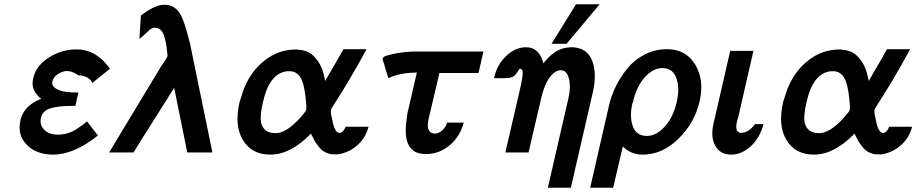

<svg xmlns="http://www.w3.org/2000/svg" viewBox="-20 -710 4267 894"><path d="M75 -149Q75 -152 77 -158Q96 -221 172 -250Q169 -252 164 -256.5Q159 -261 157 -263Q134 -288 132 -314Q131 -321 133 -336Q142 -399 203.5 -439.5Q265 -480 337 -480Q420 -480 479 -407L492 -390L410 -324Q409 -327 406 -331Q403 -335 402 -337Q380 -359 346 -359Q310 -384 279 -378Q259 -373 243.5 -360.5Q228 -348 224 -332Q219 -311 239 -298.5Q259 -286 285 -282.5Q311 -279 345 -279L331 -217H316Q251 -217 214.5 -205.5Q178 -194 171 -162Q163 -130 185.5 -106.5Q208 -83 249 -83Q301 -83 344 -114L363 -127Q368 -131 376 -137.5Q384 -144 385 -145L436 -79Q324 10 227 10Q150 10 105 -35.5Q60 -81 75 -149Z M488 0 729 -399 754 -436Q754 -437 755 -439Q760 -446 760 -451Q760 -455 759 -461Q754 -519 741.5 -550Q729 -581 700 -581Q684 -581 666 -561V-562Q663 -558 658 -554Q653 -550 651 -547Q651 -548 652 -548Q649 -545 639 -537L629 -529L636 -638Q693 -681 732 -687Q755 -690 775 -683Q805 -673 823.5 -636.5Q842 -600 865 -506L969 0H852L791 -301Q770 -267 697 -152Q624 -37 602 0Z M1096 -237 1102 -255Q1129 -353 1194 -413Q1259 -473 1340 -479Q1360 -481 1373 -478Q1418 -475 1446.5 -443Q1475 -411 1486 -369L1494 -333Q1567 -458 1579 -481H1687Q1645 -404 1611.5 -347.5Q1578 -291 1551.5 -249.5Q1525 -208 1524 -206Q1516 -193 1526 -158Q1537 -91 1561 -91Q1571 -91 1579 -101.5Q1587 -112 1589 -120H1696Q1682 -65 1640 -30.5Q1598 4 1549 9Q1531 9 1522 8Q1505 5 1491 -3Q1477 -11 1466.5 -24Q1456 -37 1449.5 -47Q1443 -57 1436 -71.5Q1429 -86 1428 -88Q1333 10 1239 10Q1152 10 1111 -58Q1070 -126 1096 -237ZM1205 -237Q1203 -227 1202 -223Q1185 -146 1204 -118Q1219 -94 1250 -91Q1256 -90 1270 -90Q1328 -97 1400 -188Q1404 -194 1406 -200Q1407 -204 1406 -225Q1400 -296 1389 -328Q1373 -373 1337 -378Q1327 -379 1315 -378Q1235 -368 1205 -237Z M1761 -436Q1764 -445 1777 -450Q1836 -468 1903 -470H2231L2208 -370H2026L1983 -187Q1983 -185 1979 -171Q1978 -166 1976.5 -160Q1975 -154 1975 -153Q1973 -143 1973 -138Q1969 -117 1977.5 -102.5Q1986 -88 2005 -88Q2022 -88 2038.5 -102.5Q2055 -117 2062 -139H2139Q2123 -78 2081 -40Q2039 -2 1991 5Q1962 10 1938 5Q1892 -2 1875 -53Q1863 -96 1876 -175V-174Q1876 -177 1877.5 -184Q1879 -191 1880 -195L1921 -372Q1843 -372 1788 -346Z M2548 -506 2662 -690H2772L2618 -506ZM2284 -346Q2283 -346 2282 -348L2281 -350Q2295 -410 2337.5 -450Q2380 -490 2430 -490Q2491 -490 2510 -415Q2564 -485 2627 -489Q2648 -492 2667 -487Q2719 -478 2738.5 -424Q2758 -370 2743 -292Q2741 -280 2739 -274L2638 164H2531L2627 -254Q2639 -306 2629 -344.5Q2619 -383 2592 -383Q2564 -383 2539 -349Q2514 -315 2500 -253L2441 0H2333L2397 -276Q2408 -322 2411.5 -346.5Q2415 -371 2413 -379.5Q2411 -388 2404 -390Q2396 -390 2390 -375Q2387 -373 2382 -365Q2377 -357 2365.5 -351.5Q2354 -346 2331 -346Z M2728 164 2816 -220Q2826 -264 2847 -307Q2868 -350 2900.5 -390.5Q2933 -431 2981.5 -456Q3030 -481 3086 -481Q3174 -481 3217.5 -408.5Q3261 -336 3237 -236Q3214 -137 3138.5 -63.5Q3063 10 2973 10Q2918 10 2880 -28L2835 164ZM2927 -234Q2925 -232 2923 -222Q2911 -163 2927.5 -120Q2944 -77 2992 -77Q3035 -77 3074.5 -119.5Q3114 -162 3131 -235Q3146 -303 3129 -347Q3112 -393 3065 -393Q3021 -393 2982.5 -350.5Q2944 -308 2927 -234Z M3302 -133 3380 -473H3488V-472L3417 -163Q3416 -162 3416 -161Q3415 -159 3415 -158L3411 -142Q3401 -98 3426 -91Q3467 -91 3495 -132H3535Q3517 -65 3474 -27.5Q3431 10 3386 10Q3333 10 3310.5 -31Q3288 -72 3302 -133Z M3627 -237 3633 -255Q3660 -353 3725 -413Q3790 -473 3871 -479Q3891 -481 3904 -478Q3949 -475 3977.5 -443Q4006 -411 4017 -369L4025 -333Q4098 -458 4110 -481H4218Q4176 -404 4142.5 -347.5Q4109 -291 4082.5 -249.5Q4056 -208 4055 -206Q4047 -193 4057 -158Q4068 -91 4092 -91Q4102 -91 4110 -101.5Q4118 -112 4120 -120H4227Q4213 -65 4171 -30.5Q4129 4 4080 9Q4062 9 4053 8Q4036 5 4022 -3Q4008 -11 3997.5 -24Q3987 -37 3980.5 -47Q3974 -57 3967 -71.5Q3960 -86 3959 -88Q3864 10 3770 10Q3683 10 3642 -58Q3601 -126 3627 -237ZM3736 -237Q3734 -227 3733 -223Q3716 -146 3735 -118Q3750 -94 3781 -91Q3787 -90 3801 -90Q3859 -97 3931 -188Q3935 -194 3937 -200Q3938 -204 3937 -225Q3931 -296 3920 -328Q3904 -373 3868 -378Q3858 -379 3846 -378Q3766 -368 3736 -237Z"/></svg>

Font: Coval
Style: Medium Italic
Weight: 500
Foundry: Context Ltd
Version: Version 001.000